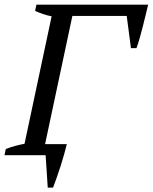

<svg xmlns="http://www.w3.org/2000/svg" viewBox="-26 -683 672 845"><path d="M-0.5 -27.3Q21 -35.6 41.5 -41Q62 -46.4 82 -50.3L201.2 -611.3Q182.6 -614.7 164.6 -620.8Q146.5 -627 128.4 -634.8L134.3 -662.6H626Q621.6 -643.6 615.5 -618.7Q609.4 -593.8 602.8 -567.6Q596.2 -541.5 589.1 -516.4Q582 -491.2 574.7 -471.2H550.3L531.7 -612.8H292.5L172.4 -48.8H268.1Q263.7 -30.3 256.6 -4.9Q249.5 20.5 241 46.9Q232.4 73.2 223.6 98.6Q214.8 124 207.5 142.6H184.1L174.8 0H-6.3Z"/></svg>

Font: PT Astra Serif
Style: Italic
Weight: 400
Italic angle: -16°
Designer: A.Korolkova, I. Chaeva
Foundry: ParaType Ltd
Version: Version 1.001